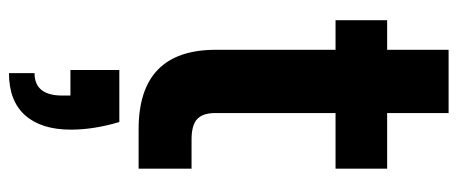

<svg xmlns="http://www.w3.org/2000/svg" viewBox="-316 -415 1020 428"><g transform="rotate(90 194.0 -201.0)"><path d="M232 -439V-171Q232 -143 245.5 -130.5Q259 -118 291 -118H356V0H268Q91 0 91 -172V-439H25V-554H91V-691H232V-554H356V-439ZM252 43Q269 100 269 151Q269 217 237 253Q205 289 143 289V232Q193 232 193 170V152H136V43Z"/></g></svg>

Font: MSTAGE SemiBold
Style: Regular
Weight: 600
Designer: Ninad Kale (Devanagari), Jonny Pinhorn (Latin)
Foundry: Indian Type Foundry
Version: 4.004